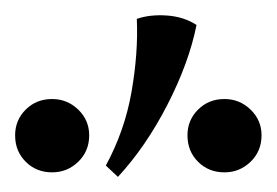

<svg xmlns="http://www.w3.org/2000/svg" viewBox="-20 -806 366 254"><path d="M161 -781Q178 -787 200.5 -785.5Q223 -784 240 -773Q230 -723 201.5 -667.5Q173 -612 136 -572L120 -587Q145 -633 154 -684.5Q163 -736 161 -781ZM49 -578Q28 -578 14 -592Q0 -606 0 -627Q0 -647 14 -661Q28 -675 49 -675Q69 -675 83.5 -661Q98 -647 98 -627Q98 -606 83.5 -592Q69 -578 49 -578ZM277 -578Q256 -578 242 -592Q228 -606 228 -627Q228 -647 242 -661Q256 -675 277 -675Q297 -675 311.5 -661Q326 -647 326 -627Q326 -606 311.5 -592Q297 -578 277 -578Z"/></svg>

Font: Bona Nova SC
Style: Regular
Weight: 400
Designer: Mateusz Machalski
Foundry: Capitalics
Version: Version 4.001; ttfautohint (v1.8.4.7-5d5b)